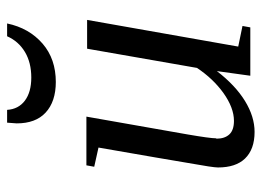

<svg xmlns="http://www.w3.org/2000/svg" viewBox="-118 -604 736 540"><g transform="rotate(-90 250.0 -334.0)"><path d="M131 -94 130 -93Q130 -70 142 -57Q154 -44 180 -44Q217 -44 259 -74Q299 -103 329 -148L383 -457H464L389 -32L447 -20L443 2H307L320 -92Q280 -40 236 -13Q192 14 149 14Q100 14 74 -13Q49 -39 49 -89Q49 -96 52 -116Q53 -121 58.5 -154.5Q64 -188 77.5 -266.5Q91 -345 105 -425L51 -437L55 -459H192L142 -175Q131 -111 131 -94ZM289 -545H290Q234 -545 203 -574Q173 -602 173 -655L175 -682H211Q213 -650 237 -632Q261 -614 302 -614Q344 -614 374 -632Q404 -650 418 -682H454Q441 -620 397 -582Q354 -545 289 -545Z"/></g></svg>

Font: Libra Serif Modern
Style: Italic
Weight: 400
Italic angle: -12°
Designer: Stefan Peev, Context Ltd
Foundry: Stefan Peev, Context Ltd
Version: Version 1.000